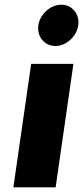

<svg xmlns="http://www.w3.org/2000/svg" viewBox="-20 -798 354 818"><path d="M37 0H217L292.8 -526H112.8ZM143.4 -690C136.5 -642 169.8 -602 215.8 -602C261.8 -602 306.5 -642 313.4 -690C320.3 -738 287.1 -778 241.1 -778C195.1 -778 150.3 -738 143.4 -690Z"/></svg>

Font: Blink
Style: Obl
Weight: 400
Designer: Mew Too
Foundry: Cannot Into Space Fonts
Version: Version 001.000